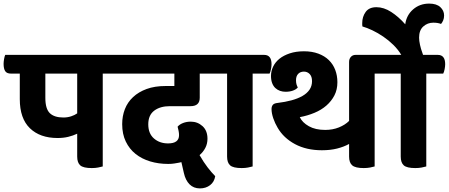

<svg xmlns="http://www.w3.org/2000/svg" viewBox="-61 -923 2494 1067"><path d="M510 -514V2Q499 5 484 8Q469 11 449 11Q402 11 385 -4Q368 -19 368 -53V-180Q345 -169 318 -162.5Q291 -156 259 -156Q161 -156 105 -210.5Q49 -265 49 -372V-514H0Q-23 -514 -32 -527.5Q-41 -541 -41 -568Q-41 -579 -38.5 -594Q-36 -609 -32 -618H574Q615 -618 615 -566Q615 -555 612 -539Q609 -523 605 -514ZM291 -270Q314 -270 334 -276.5Q354 -283 368 -293V-514H191V-379Q191 -318 216 -294Q241 -270 291 -270Z M1049 -514V-380Q1049 -333 998 -333H883Q829 -333 796 -308Q763 -283 763 -232Q763 -181 794.5 -153.5Q826 -126 873 -126Q934 -126 934 -172Q934 -183 931.5 -195.5Q929 -208 926 -219Q937 -232 956.5 -239.5Q976 -247 999 -247Q1037 -247 1064.5 -222Q1092 -197 1092 -152Q1092 -124 1080 -101Q1068 -78 1048 -61Q1071 -21 1093 7.5Q1115 36 1135 56Q1130 88 1106.5 106Q1083 124 1050 124Q1015 124 992.5 101.5Q970 79 961 39L947 -22L934 -19Q922 -17 908 -14.5Q894 -12 874 -12Q820 -12 773.5 -26Q727 -40 692.5 -67.5Q658 -95 638 -136.5Q618 -178 618 -233Q618 -278 633 -316.5Q648 -355 678.5 -383.5Q709 -412 754 -428.5Q799 -445 859 -445H908V-514H585Q562 -514 553 -527.5Q544 -541 544 -568Q544 -579 546.5 -594Q549 -609 553 -618H1128Q1169 -618 1169 -566Q1169 -555 1166 -539Q1163 -523 1159 -514Z M1343 -514V2Q1332 5 1317 8Q1302 11 1282 11Q1235 11 1218 -4Q1201 -19 1201 -53V-514H1136Q1113 -514 1104 -527.5Q1095 -541 1095 -568Q1095 -579 1097.5 -594Q1100 -609 1104 -618H1407Q1448 -618 1448 -566Q1448 -555 1445 -539Q1442 -523 1437 -514Z M2021 -514V2Q2011 5 1995.5 8Q1980 11 1960 11Q1914 11 1896.5 -4Q1879 -19 1879 -53V-123Q1850 -107 1812.5 -97.5Q1775 -88 1728 -88Q1642 -88 1578.5 -122Q1515 -156 1482 -213Q1467 -238 1457.5 -266Q1448 -294 1448 -317Q1448 -331 1455 -340Q1462 -349 1482 -351Q1524 -356 1559 -365.5Q1594 -375 1619.5 -389.5Q1645 -404 1659 -424.5Q1673 -445 1673 -472Q1673 -498 1660 -511.5Q1647 -525 1628 -525Q1608 -525 1596 -512.5Q1584 -500 1584 -477Q1584 -463 1587 -453.5Q1590 -444 1594 -437Q1585 -426 1567 -419.5Q1549 -413 1526 -413Q1510 -413 1495.5 -418Q1481 -423 1469.5 -433.5Q1458 -444 1451.5 -461Q1445 -478 1445 -501Q1445 -528 1457 -553Q1469 -578 1492 -596.5Q1515 -615 1549.5 -626.5Q1584 -638 1628 -638Q1673 -638 1708 -625Q1743 -612 1766.5 -589Q1790 -566 1802 -534.5Q1814 -503 1814 -466Q1814 -425 1797.5 -393Q1781 -361 1753 -336.5Q1725 -312 1686.5 -296Q1648 -280 1605 -272Q1619 -242 1655.5 -221.5Q1692 -201 1746 -201Q1788 -201 1822.5 -215Q1857 -229 1879 -251V-579Q1879 -596 1889 -607Q1899 -618 1915 -618H2085Q2126 -618 2126 -566Q2126 -555 2123 -539Q2120 -523 2116 -514Z M2390 -790Q2372 -797 2347 -797Q2315 -797 2291.5 -776Q2268 -755 2268 -714Q2268 -697 2273 -674Q2278 -651 2286 -630Q2288 -622 2290 -618H2372Q2413 -618 2413 -566Q2413 -555 2410 -539Q2407 -523 2402 -514H2308V2Q2297 5 2282 8Q2267 11 2247 11Q2200 11 2183 -4Q2166 -19 2166 -53V-514H2101Q2078 -514 2069 -527.5Q2060 -541 2060 -568Q2060 -579 2062.5 -594Q2065 -609 2069 -618H2169Q2151 -648 2125 -673.5Q2099 -699 2069 -719.5Q2039 -740 2008.5 -754.5Q1978 -769 1953 -776Q1952 -781 1952 -785.5Q1952 -790 1952 -795Q1952 -830 1971 -856.5Q1990 -883 2031 -883Q2072 -883 2113 -856.5Q2154 -830 2191 -788Q2198 -839 2235 -871Q2272 -903 2324 -903Q2365 -903 2386 -883.5Q2407 -864 2407 -837Q2407 -822 2402 -810Q2397 -798 2390 -790Z"/></svg>

Font: Baloo 2
Style: Bold
Weight: 700
Designer: Sarang Kulkarni and Ek Type
Foundry: Ek Type
Version: Version 1.640;hotconv 1.0.111;makeotfexe 2.5.65597; ttfautoh